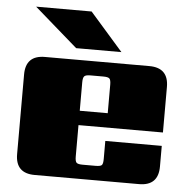

<svg xmlns="http://www.w3.org/2000/svg" viewBox="-50 -736 765 786"><g transform="rotate(5 332.0 -343.5)"><path d="M431 -532H245L67 -687H295ZM282 -278H397V-395Q397 -414 391.5 -420Q386 -426 366 -426H313Q294 -426 288 -420Q282 -414 282 -395ZM121 -485H550Q629 -485 629 -406V-219H282V-90Q282 -70 288 -64.5Q294 -59 313 -59H366Q386 -59 391.5 -64.5Q397 -70 397 -90V-164H629V-79Q629 0 550 0H121Q42 0 42 -79V-406Q42 -485 121 -485Z"/></g></svg>

Font: Sarpanch Black
Style: Regular
Weight: 900
Designer: Manushi Parikh (Devanagari and Latin), Jyotish Sonowal (Devanagari)
Foundry: Indian Type Foundry
Version: Version 2.004;PS 1.0;hotconv 1.0.78;makeotf.lib2.5.61930; tt